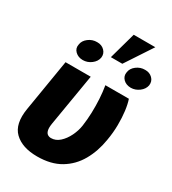

<svg xmlns="http://www.w3.org/2000/svg" viewBox="-212 -992 996 1113"><g transform="rotate(30 286.5 -435.5)"><path d="M85.9 -545.9H254.4L196.3 -199.2Q191.4 -169.4 195.3 -152.8Q199.2 -136.2 209.2 -129.4Q219.2 -122.6 232.4 -122.6Q263.7 -122.6 289.3 -145.8Q314.9 -168.9 332.5 -204.8Q350.1 -240.7 355.5 -277.3Q361.8 -321.8 363.3 -367.9Q364.7 -414.1 362.1 -459.7Q359.4 -505.4 352.5 -545.9H509.8Q520 -516.1 525.4 -473.6Q530.8 -431.2 530.3 -380.9Q529.8 -330.6 520.5 -277.3Q507.3 -194.8 470.2 -129.9Q433.1 -64.9 370.4 -27.6Q307.6 9.8 215.8 9.8Q115.2 9.8 63 -40.8Q10.7 -91.3 28.8 -200.2ZM298.8 -702.6 348.6 -881.3H493.2L375.5 -702.6ZM100.6 -672.4Q104 -699.7 129.6 -719.2Q155.3 -738.8 187 -738.3Q217.8 -738.8 236.8 -719.2Q255.9 -699.7 252 -672.4Q247.1 -645 221.7 -625.7Q196.3 -606.4 165.5 -606.4Q134.8 -606.4 114.7 -625.7Q94.7 -645 100.6 -672.4ZM421.9 -671.9Q425.3 -699.7 450.9 -719.2Q476.6 -738.8 508.3 -738.3Q538.1 -738.8 557.4 -719.7Q576.7 -700.7 572.8 -671.9Q567.4 -644.5 542.2 -625.7Q517.1 -606.9 487.3 -606.4Q454.6 -606.9 435.8 -626.2Q417 -645.5 421.9 -671.9Z"/></g></svg>

Font: Inter Tight ExtraBold
Style: Italic
Weight: 800
Italic angle: -9.39999°
Designer: Rasmus Andersson
Foundry: rsms
Version: Version 3.004